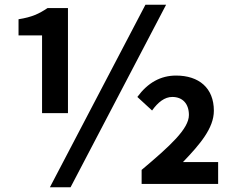

<svg xmlns="http://www.w3.org/2000/svg" viewBox="-20 -774 988 808"><path d="M679 -754H592L190 14H277ZM58 -625H157V-298H266V-740H180C144 -716 115 -702 58 -693ZM576 -59V0H898V-92H750C822 -167 880 -235 880 -308C880 -404 817 -456 721 -456C656 -456 602 -426 558 -366L620 -309C645 -344 673 -366 705 -366C748 -366 775 -338 775 -290C775 -232 696 -160 576 -59Z"/></svg>

Font: Spoqa Han Sans Neo Bold
Style: Bold
Weight: 700
Designer: [Spoqa Han Sans Neo] Dong-huui Kim  Younghwa Kang  Yujin Lee  [Noto Sans] Ryoko NISHIZUKA  (kana & ideographs); Paul D. 
Foundry: Spoqa (http://www.spoqa-han-sans.com)
Version: Version 1.100;hotconv 1.0.109;makeotfexe 2.5.65596